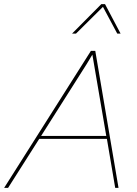

<svg xmlns="http://www.w3.org/2000/svg" viewBox="-66 -905 661 925"><path d="M430 -872 300 -743H281L422 -885H440L515 -743H499ZM372 -660H393L505 0H489L449 -236H123L-27 0H-46ZM132 -250H446L387 -595L379 -642L352 -597Z"/></svg>

Font: Elaine Sans Thin
Style: Italic
Weight: 250
Italic angle: -13°
Designer: Wei Huang
Foundry: Wei Huang
Version: Version 2.001;December 24, 2019;FontCreator 12.0.0.2547 64-b